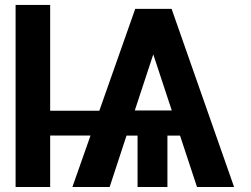

<svg xmlns="http://www.w3.org/2000/svg" viewBox="-20 -747 1004 767"><path d="M180.4 -727.3V-304.7H376.8L520.2 -711.6H665.5L915.1 0H767L699.2 -205.3H648.8V0H529.5V-205.3H485.4L418 0H269.2L341.6 -205.6H180.4V0H42.3V-727.3ZM518.5 -305.8H666.2L592.3 -529.8Z"/></svg>

Font: Interface
Style: Bold
Weight: 700
Designer: Rasmus Andersson
Foundry: rsms
Version: Version 1.8